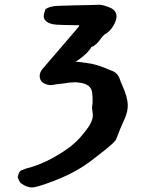

<svg xmlns="http://www.w3.org/2000/svg" viewBox="-20 -724 626 827"><path d="M118.2 83.5Q95.2 83.5 71.3 65.9Q63 60.1 56.2 38.6Q63 8.3 77.1 8.3Q83 4.4 97.2 0.5Q174.8 -18.6 261.2 -76.7Q307.6 -106.9 342.8 -152.8Q379.9 -197.3 379.9 -226.6Q379.9 -235.8 377.9 -245.6Q376.5 -253.4 376.5 -259.3Q376.5 -266.1 377.7 -271.5Q378.9 -276.9 378.9 -291.5Q378.9 -308.1 377 -324.2Q373 -362.3 320.8 -368.2Q313 -369.6 304.2 -369.6Q280.8 -369.6 255.4 -364.7Q223.6 -361.3 218.3 -360.4Q209.5 -357.4 198.2 -357.4Q191.9 -357.4 187 -358.9Q150.9 -366.2 150.9 -397.9Q150.9 -410.6 161.6 -425.3Q302.7 -589.8 304.2 -591.3L313 -602.1Q321.3 -611.3 321.3 -612.8Q321.3 -615.2 317.9 -615.2Q244.1 -616.2 223.6 -617.7Q189.5 -619.6 174.8 -636.7Q168.5 -643.1 168.5 -654.3Q168.5 -664.1 175.8 -684.6Q193.4 -696.8 225.6 -698.7Q294.9 -701.2 381.3 -702.6L408.2 -703.6Q417 -703.6 429.7 -699.7Q447.3 -694.3 458.5 -689Q481.9 -676.8 481.9 -652.8Q481.9 -643.1 477.1 -630.9Q460.9 -591.8 430.7 -575.7Q423.3 -569.8 415.5 -559.1Q394 -527.8 373.5 -521.5Q361.3 -497.1 318.8 -466.8Q297.9 -452.6 302.7 -458.5L289.6 -460Q331.5 -457 375.5 -449.2Q411.1 -440.9 442.9 -426.8L458.5 -420.4Q484.4 -412.1 494.1 -388.2Q499.5 -372.1 506.8 -356Q530.3 -304.2 530.3 -269.5Q530.3 -244.1 518.6 -216.3Q498.5 -172.9 481.4 -127Q479.5 -112.8 399.9 -52.7Q386.7 -43 378.4 -36.1Q310.5 17.6 210.9 55.7Q137.2 83.5 118.2 83.5Z"/></svg>

Font: X Typewriter
Style: Bold
Weight: 700
Designer: GGBot
Version: 0.10